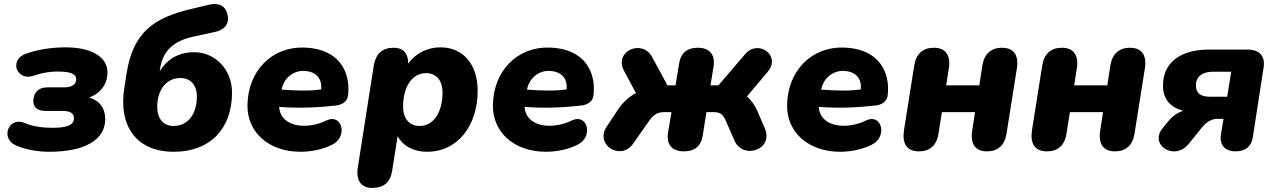

<svg xmlns="http://www.w3.org/2000/svg" viewBox="-20 -736 6276 945"><path d="M223 11C391 11 498 -44 498 -150C498 -202 471 -241 419 -256C474 -276 509 -321 509 -380C509 -454 432 -503 304 -503C233 -503 165 -492 109 -472C22 -443 61 -335 145 -363C183 -377 225 -384 262 -384C332 -384 355 -370 355 -346C355 -321 335 -306 295 -306H212C169 -306 144 -280 144 -238C144 -207 166 -190 205 -190H289C328 -190 344 -177 344 -154C344 -118 305 -107 237 -107C194 -107 140 -113 101 -131C21 -164 -20 -53 59 -20C106 0 162 11 223 11Z M836 11C1012 11 1122 -100 1122 -280C1122 -395 1038 -479 936 -479C851 -479 799 -438 766 -386L768 -399C782 -487 835 -534 929 -555L1039 -579C1086 -589 1110 -620 1100 -663C1091 -707 1057 -724 1010 -713L930 -694C740 -651 635 -580 603 -374L592 -304C563 -125 643 11 836 11ZM835 -116C785 -116 754 -150 754 -211C754 -292 797 -352 868 -352C918 -352 949 -317 949 -261C949 -175 905 -116 835 -116Z M1459 11C1509 11 1570 0 1617 -25C1693 -63 1665 -182 1584 -142C1554 -127 1514 -117 1477 -117C1405 -117 1357 -152 1354 -210C1451 -202 1550 -207 1636 -217C1659 -220 1689 -233 1693 -266C1707 -382 1649 -497 1477 -502C1318 -507 1200 -387 1198 -218C1196 -86 1302 11 1459 11ZM1366 -295 1367 -301C1377 -346 1419 -390 1479 -387C1540 -383 1565 -347 1561 -296C1499 -287 1432 -290 1366 -295Z M1811 189C1869 189 1901 162 1910 105L1937 -66C1964 -16 2018 11 2082 11C2232 11 2331 -117 2331 -289C2331 -420 2259 -503 2148 -503C2083 -503 2026 -474 1989 -423C1990 -472 1965 -501 1918 -501C1862 -501 1830 -472 1820 -415L1741 89C1731 152 1758 189 1811 189ZM2045 -116C1995 -116 1964 -151 1964 -212C1964 -307 2007 -376 2077 -376C2127 -376 2158 -341 2158 -280C2158 -185 2115 -116 2045 -116Z M2667 11C2717 11 2778 0 2825 -25C2901 -63 2873 -182 2792 -142C2762 -127 2722 -117 2685 -117C2613 -117 2565 -152 2562 -210C2659 -202 2758 -207 2844 -217C2867 -220 2897 -233 2901 -266C2915 -382 2857 -497 2685 -502C2526 -507 2408 -387 2406 -218C2404 -86 2510 11 2667 11ZM2574 -295 2575 -301C2585 -346 2627 -390 2687 -387C2748 -383 2773 -347 2769 -296C2707 -287 2640 -290 2574 -295Z M3346 9C3399 9 3431 -17 3439 -70L3457 -184H3493C3523 -184 3538 -175 3553 -140L3595 -44C3637 52 3790 1 3744 -105L3708 -189C3695 -218 3678 -243 3656 -261L3759 -383C3826 -464 3711 -544 3648 -470L3516 -316H3477L3492 -408C3501 -468 3472 -501 3415 -501C3361 -501 3330 -475 3322 -421L3305 -316H3265L3190 -455C3142 -546 3000 -485 3051 -388L3110 -278C3077 -261 3046 -233 3022 -197L2965 -111C2907 -22 3037 58 3097 -30L3174 -140C3199 -175 3218 -184 3249 -184H3285L3268 -84C3259 -24 3288 9 3346 9Z M4115 11C4165 11 4226 0 4273 -25C4349 -63 4321 -182 4240 -142C4210 -127 4170 -117 4133 -117C4061 -117 4013 -152 4010 -210C4107 -202 4206 -207 4292 -217C4315 -220 4345 -233 4349 -266C4363 -382 4305 -497 4133 -502C3974 -507 3856 -387 3854 -218C3852 -86 3958 11 4115 11ZM4022 -295 4023 -301C4033 -346 4075 -390 4135 -387C4196 -383 4221 -347 4217 -296C4155 -287 4088 -290 4022 -295Z M4503 9C4555 9 4590 -19 4599 -78L4616 -184H4779L4765 -93C4755 -28 4780 9 4838 9C4890 9 4925 -20 4934 -78L4985 -400C4995 -464 4970 -501 4911 -501C4859 -501 4825 -472 4815 -414L4800 -316H4637L4650 -400C4660 -464 4634 -501 4576 -501C4524 -501 4489 -472 4480 -415L4429 -93C4420 -28 4444 9 4503 9Z M5133 9C5185 9 5220 -19 5229 -78L5246 -184H5409L5395 -93C5385 -28 5410 9 5468 9C5520 9 5555 -20 5564 -78L5615 -400C5625 -464 5600 -501 5541 -501C5489 -501 5455 -472 5445 -414L5430 -316H5267L5280 -400C5290 -464 5264 -501 5206 -501C5154 -501 5119 -472 5110 -415L5059 -93C5050 -28 5074 9 5133 9Z M6062 9C6108 9 6139 -14 6146 -59L6199 -402C6209 -459 6179 -492 6122 -492H5930C5796 -492 5704 -433 5704 -314C5704 -251 5738 -207 5804 -191C5776 -182 5751 -164 5735 -145L5705 -108C5632 -27 5757 60 5830 -27L5897 -110C5918 -136 5945 -151 5969 -151H6002L5989 -72C5982 -21 6010 9 6062 9ZM5934 -260C5889 -260 5866 -278 5866 -316C5866 -357 5896 -383 5950 -383H6040L6020 -260Z"/></svg>

Font: SN Pro Heavy
Style: Italic
Weight: 800
Italic angle: -9°
Designer: Tobias Whetton
Foundry: Supernotes
Version: Version 1.001;Glyphs 3.2 (3249)